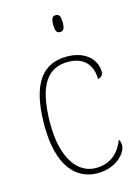

<svg xmlns="http://www.w3.org/2000/svg" viewBox="-114 -803 640 878"><g transform="rotate(-15 205.5 -364.0)"><path d="M238 -658C253 -658 261 -666 261 -698C261 -729 253 -738 238 -738C224 -738 216 -729 216 -698C216 -666 224 -658 238 -658ZM238 10C328 10 378 -50 378 -85C378 -98 375 -106 370 -113C350 -62 313 -16 238 -15C152 -14 86 -97 86 -264C86 -456 147 -517 237 -517C315 -517 350 -469 350 -406C363 -407 375 -416 375 -434C375 -492 325 -542 239 -542C133 -542 58 -476 58 -263C58 -70 137 10 238 10Z"/></g></svg>

Font: Noto Serif SemiCondensed Thin
Style: Regular
Weight: 100
Width: 4
Designer: Monotype Design Team
Foundry: Monotype Imaging Inc.
Version: Version 2.015